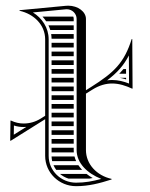

<svg xmlns="http://www.w3.org/2000/svg" viewBox="-20 -635 515 659"><path d="M403.7 -398C399.1 -392.4 394.2 -387.1 389.3 -382H412.7C412.7 -387.3 412.6 -392.7 412.6 -398ZM412.8 -368H390.8C398.6 -366.6 405.8 -364.7 412.8 -362.5C412.8 -364.3 412.8 -366.2 412.8 -368ZM125.9 -578C130.5 -572.9 134.7 -567.6 138.4 -562H233V-570C233 -572.8 232.5 -575.5 231.5 -578ZM146.3 -548C148.8 -542.9 150.8 -537.5 152.5 -532H233V-548ZM155.6 -518C156.4 -512.8 156.9 -507.5 157 -502H233V-518ZM233 -202V-218H157V-202ZM233 -188H157V-172H233ZM233 -158H157V-142H233ZM233 -128H157V-112H233.3C233.1 -114.6 233 -117.3 233 -120ZM233 -488H157V-472H233ZM233 -458H157V-442H233ZM233 -428H157V-412H233ZM233 -398H157V-382H233ZM233 -368H157V-352H233ZM233 -338H157V-322H233ZM233 -308H157V-292H233ZM233 -278H157V-262H233ZM233 -248H157V-232H233ZM241.3 -82C238.9 -87.1 237.1 -92.5 235.7 -98H157C157.2 -92.5 157.8 -87.2 159 -82ZM249 -68H163.6C166.1 -62.3 169.2 -56.9 172.9 -52H261.8C257.1 -57 252.8 -62.4 249 -68ZM277.2 -38H186C194.4 -30.9 204.2 -25.4 215 -22H287.3C291 -22.6 294.6 -23.3 298.1 -24C290.7 -28.2 283.7 -32.9 277.2 -38ZM275 -313.6 297.3 -327.5C321.4 -342.6 343.8 -348.4 364.9 -348.4C389 -348.4 411.4 -340.9 433 -331H435L434 -501H432C406.5 -419.9 371.9 -386.1 292 -336C286.3 -332.4 280.7 -328.9 275 -325.3V-570C275 -594.5 248 -615.5 213.9 -615.5C211 -615.5 208 -615.3 205 -615L47 -600V-598C97 -587 135 -549 135 -500V-237.6L119.7 -228C101.2 -216.4 81 -211.1 61.1 -211.1C46.6 -211.1 32 -214.3 18 -221H16L15 -152H17L135 -225.9V-100C135 -42 183 4 241 4C284.6 4 321.1 -5.7 363 -19V-21C312 -32.2 275 -71.8 275 -120ZM147 -500C147 -539.9 124.3 -572.9 93 -592.3L206.2 -603.1C207.4 -603.2 208.5 -603.2 209.7 -603.2C227.7 -603.2 243 -588.4 243 -570V-120C243 -75.3 279.3 -40.1 327.6 -20.9C297.8 -12.8 271.8 -8 241 -8C189.4 -8 147 -48.9 147 -100ZM70.1 -199.4 27.3 -172.6 27.8 -204.2C40.4 -200.3 49.7 -199.1 61.1 -199.1C64 -199.1 67.1 -199.2 70.1 -199.4ZM347.7 -359.2C382.4 -385.5 404.4 -410 422.3 -444.6L422.9 -348.3C404.8 -355.4 385.5 -360.4 364.9 -360.4C359.3 -360.4 353.5 -360 347.7 -359.2Z"/></svg>

Font: SortefaxS02
Style: Medium
Weight: 500
Designer: gluk
Foundry: gluk
Version: Version 0.261